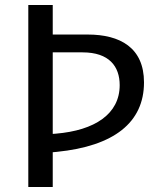

<svg xmlns="http://www.w3.org/2000/svg" viewBox="-20 -750 660 770"><path d="M191.5 0V-139.5L208 -141C437 -164 557.5 -258.5 557.5 -419.5C557.5 -559 461.5 -611.5 331.5 -611.5H191.5V-730H93.5V0ZM204.5 -214 191.5 -213V-540H311C418 -540 460 -483.5 460 -408.5C460 -292.5 359.5 -227 204.5 -214Z"/></svg>

Font: Monaspace Argon
Style: Regular
Weight: 400
Designer: Riley Cran & the Lettermatic Team
Foundry: Lettermatic
Version: Version 1.200 (Monaspace Argon)